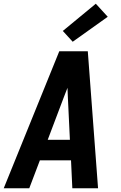

<svg xmlns="http://www.w3.org/2000/svg" viewBox="-29 -1010 649 1030"><path d="M-9 0 289 -735H442L497 0H359L352 -150H185L128 0ZM227 -260H346L335 -490Q335 -502 334 -514.5Q333 -527 333 -539Q328 -527 323.5 -514.5Q319 -502 314 -490ZM361 -786 308 -844 485 -990 549 -920Z"/></svg>

Font: Iosevka SS04 XBd Ex
Style: Italic
Weight: 800
Width: 7
Italic angle: -9°
Monospace: yes
Designer: Belleve Invis
Foundry: Belleve Invis
Version: Version 19.0.0; ttfautohint (v1.8.4)